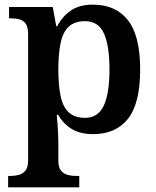

<svg xmlns="http://www.w3.org/2000/svg" viewBox="-20 -566 673 826"><path d="M15 240V191H25Q43 191 60.5 186.5Q78 182 89.5 167.5Q101 153 101 124V-418Q101 -449 91 -463.5Q81 -478 64.5 -482.5Q48 -487 28 -487H19V-536H207L222 -453H226Q248 -495 284.5 -520.5Q321 -546 379 -546Q478 -546 530.5 -479Q583 -412 583 -267Q583 -122 531 -55.5Q479 11 381 11Q324 11 288 -11.5Q252 -34 230 -72H224Q226 -56 227.5 -33Q229 -10 230 11Q231 32 231 46V125Q231 154 242.5 168Q254 182 271.5 186.5Q289 191 306 191H321V240ZM346 -59Q402 -59 426.5 -111.5Q451 -164 451 -267Q451 -370 427 -422.5Q403 -475 346 -475Q302 -475 276.5 -452Q251 -429 241 -382Q231 -335 231 -267Q231 -198 241 -151.5Q251 -105 276.5 -82Q302 -59 346 -59Z"/></svg>

Font: Noto Serif Armenian SemiBold
Style: Regular
Weight: 600
Version: Version 2.007